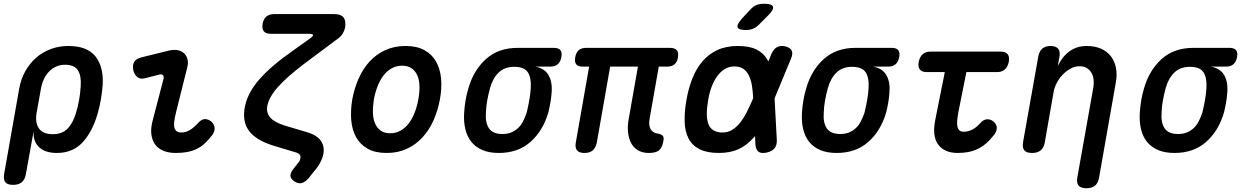

<svg xmlns="http://www.w3.org/2000/svg" viewBox="-42 -805 6662 1023"><path d="M28 180Q-2 180 -13.5 166Q-25 152 -20 122L60 -331Q69 -383 92.5 -425Q116 -467 150 -497Q184 -527 228 -543.5Q272 -560 322 -560Q423 -560 467 -504Q511 -448 505 -351Q502 -313 495.5 -275Q489 -237 478 -199Q450 -102 397.5 -46Q345 10 261 10Q199 10 166.5 -20.5Q134 -51 137 -105L96 122Q91 152 74 166Q57 180 28 180ZM238 -90Q289 -90 318 -119.5Q347 -149 363 -204Q374 -240 380 -275.5Q386 -311 388 -346Q392 -401 373 -430.5Q354 -460 304 -460Q279 -460 257.5 -450.5Q236 -441 219.5 -424Q203 -407 191.5 -382.5Q180 -358 175 -326L153 -204Q144 -150 166 -120Q188 -90 238 -90Z M730 -388Q706 -382 690 -394Q674 -406 668 -432Q663 -458 673 -475Q683 -492 710 -499L856 -535Q884 -542 905.5 -537.5Q927 -533 940 -520Q953 -507 957.5 -487Q962 -467 955 -443L897 -211Q888 -176 886 -154.5Q884 -133 888.5 -121Q893 -109 902 -104Q911 -99 924 -99Q949 -99 971 -113Q993 -127 1014 -150Q1032 -170 1049.5 -170.5Q1067 -171 1084 -157Q1101 -142 1101.5 -122Q1102 -102 1087 -83Q1068 -58 1048 -40Q1028 -22 1005 -11Q982 0 955 5Q928 10 894 10Q858 10 830 -1Q802 -12 785.5 -34Q769 -56 764.5 -88.5Q760 -121 772 -165L829 -384Q833 -397 826.5 -404Q820 -411 808 -408Z M1758 -599 1576 -463Q1484 -393 1437.5 -340Q1391 -287 1382 -240Q1376 -203 1398.5 -178Q1421 -153 1475 -136L1596 -100Q1646 -85 1667 -55.5Q1688 -26 1681 15Q1677 37 1664 61.5Q1651 86 1628 112L1602 145Q1583 166 1564.5 170.5Q1546 175 1526 161Q1506 148 1505.5 131Q1505 114 1523 93L1543 67Q1551 59 1554.5 52Q1558 45 1558 39Q1561 27 1555 19Q1549 11 1534 7L1418 -28Q1325 -56 1286.5 -105.5Q1248 -155 1262 -233Q1276 -308 1338 -380Q1400 -452 1520 -536L1607 -598Q1627 -612 1626 -618.5Q1625 -625 1603 -625H1400Q1374 -625 1363.5 -638.5Q1353 -652 1357 -678Q1362 -704 1377.5 -717Q1393 -730 1419 -730H1738Q1774 -730 1788 -712.5Q1802 -695 1797 -659Q1793 -641 1784 -626Q1775 -611 1758 -599Z M2018 10Q1958 10 1918 -12Q1878 -34 1856 -73Q1834 -112 1829.5 -164Q1825 -216 1835 -276Q1846 -335 1869 -387Q1892 -439 1927.5 -477.5Q1963 -516 2011 -538Q2059 -560 2119 -560Q2179 -560 2219 -538Q2259 -516 2281 -477.5Q2303 -439 2308 -387.5Q2313 -336 2302 -276Q2291 -216 2268 -164Q2245 -112 2209 -73Q2173 -34 2125.5 -12Q2078 10 2018 10ZM2037 -95Q2067 -95 2092 -109Q2117 -123 2135.5 -147Q2154 -171 2167 -204Q2180 -237 2187 -276Q2194 -314 2193 -347Q2192 -380 2181.5 -403.5Q2171 -427 2151 -441Q2131 -455 2100 -455Q2070 -455 2045 -441Q2020 -427 2001.5 -403Q1983 -379 1970 -346Q1957 -313 1950 -275Q1944 -237 1945 -204Q1946 -171 1956.5 -147Q1967 -123 1986.5 -109Q2006 -95 2037 -95Z M2890 -450H2810Q2860 -441 2881 -404Q2902 -367 2897 -310Q2895 -284 2890.5 -257.5Q2886 -231 2879 -204Q2851 -108 2784.5 -49Q2718 10 2616 10Q2565 10 2528.5 -5.5Q2492 -21 2469.5 -49Q2447 -77 2437.5 -116.5Q2428 -156 2431 -204Q2433 -237 2438.5 -270Q2444 -303 2454 -336Q2482 -432 2548 -491Q2614 -550 2716 -550H2909Q2934 -550 2944 -537.5Q2954 -525 2949 -500Q2944 -475 2929.5 -462.5Q2915 -450 2890 -450ZM2635 -91Q2661 -91 2681 -99Q2701 -107 2717 -121.5Q2733 -136 2744 -157Q2755 -178 2764 -204Q2772 -237 2778 -270Q2784 -303 2786 -336Q2789 -393 2769.5 -421Q2750 -449 2698 -449Q2647 -449 2615.5 -419Q2584 -389 2569 -336Q2560 -303 2554 -270Q2548 -237 2547 -204Q2543 -151 2563.5 -121Q2584 -91 2635 -91Z M3415 10Q3380 10 3356 -5Q3332 -20 3319.5 -45Q3307 -70 3304 -103Q3301 -136 3308 -172L3357 -450H3209L3138 -46Q3132 -18 3116.5 -4Q3101 10 3072 10Q3044 10 3032.5 -4Q3021 -18 3026 -46L3097 -450H3063Q3038 -450 3028 -462.5Q3018 -475 3023 -500Q3027 -525 3041.5 -537.5Q3056 -550 3082 -550H3528Q3554 -550 3564.5 -537Q3575 -524 3570 -498Q3566 -474 3551.5 -462Q3537 -450 3513 -450H3468L3419 -171Q3413 -138 3424.5 -117Q3436 -96 3465 -93Q3483 -89 3489.5 -81Q3496 -73 3493 -56Q3487 -18 3469.5 -4Q3452 10 3415 10Z M4004 -676Q3988 -659 3970.5 -652Q3953 -645 3933 -645Q3893 -645 3888 -660Q3883 -675 3913 -708L3954 -752Q3972 -772 3989.5 -778.5Q4007 -785 4030 -785Q4072 -785 4076.5 -769Q4081 -753 4050 -722ZM4097 -59Q4098 -31 4085 -15Q4072 1 4043 8Q4014 14 3999.5 3.5Q3985 -7 3983 -35L3981 -80Q3975 -73 3968 -66Q3936 -30 3892.5 -10Q3849 10 3788 10Q3725 10 3685.5 -10Q3646 -30 3627 -66.5Q3608 -103 3606 -154.5Q3604 -206 3615 -270Q3626 -334 3647 -387Q3668 -440 3701 -478.5Q3734 -517 3780.5 -538.5Q3827 -560 3889 -560Q3950 -560 3987 -542Q4024 -524 4044 -491Q4048 -485 4052 -478L4067 -515Q4079 -543 4097.5 -553.5Q4116 -564 4142 -558Q4169 -551 4176.5 -535Q4184 -519 4172 -491L4085 -281ZM3971 -282Q3969 -321 3964 -352Q3958 -384 3946.5 -406Q3935 -428 3916.5 -439.5Q3898 -451 3870 -451Q3843 -451 3820.5 -437.5Q3798 -424 3780.5 -400.5Q3763 -377 3750 -343.5Q3737 -310 3731 -270Q3724 -231 3724 -199Q3724 -167 3732 -145Q3740 -123 3759 -111Q3778 -99 3807 -99Q3836 -99 3859 -113Q3882 -127 3901.5 -151.5Q3921 -176 3938 -210Q3955 -243 3971 -282Z M4690 -450H4610Q4660 -441 4681 -404Q4702 -367 4697 -310Q4695 -284 4690.5 -257.5Q4686 -231 4679 -204Q4651 -108 4584.5 -49Q4518 10 4416 10Q4365 10 4328.5 -5.5Q4292 -21 4269.5 -49Q4247 -77 4237.5 -116.5Q4228 -156 4231 -204Q4233 -237 4238.5 -270Q4244 -303 4254 -336Q4282 -432 4348 -491Q4414 -550 4516 -550H4709Q4734 -550 4744 -537.5Q4754 -525 4749 -500Q4744 -475 4729.5 -462.5Q4715 -450 4690 -450ZM4435 -91Q4461 -91 4481 -99Q4501 -107 4517 -121.5Q4533 -136 4544 -157Q4555 -178 4564 -204Q4572 -237 4578 -270Q4584 -303 4586 -336Q4589 -393 4569.5 -421Q4550 -449 4498 -449Q4447 -449 4415.5 -419Q4384 -389 4369 -336Q4360 -303 4354 -270Q4348 -237 4347 -204Q4343 -151 4363.5 -121Q4384 -91 4435 -91Z M5290 -530Q5316 -530 5327 -516Q5338 -502 5333 -476Q5328 -450 5312.5 -435.5Q5297 -421 5271 -421H5107L5065 -211Q5060 -183 5058 -163Q5056 -143 5059.5 -129.5Q5063 -116 5071 -109.5Q5079 -103 5092 -103Q5116 -103 5138.5 -114.5Q5161 -126 5182 -150Q5199 -169 5218 -169.5Q5237 -170 5252 -157Q5269 -142 5269 -123.5Q5269 -105 5255 -87Q5233 -59 5211.5 -40.5Q5190 -22 5166.5 -11Q5143 0 5117 5Q5091 10 5062 10Q5023 10 4996.5 -2.5Q4970 -15 4954.5 -38Q4939 -61 4936 -93Q4933 -125 4941 -165L4992 -421H4895Q4870 -421 4859 -435Q4848 -449 4853 -475Q4858 -501 4873.5 -515.5Q4889 -530 4915 -530Z M5572 -316 5525 -48Q5520 -18 5503 -4Q5486 10 5457 10Q5427 10 5415.5 -4Q5404 -18 5409 -48L5490 -503Q5495 -532 5511.5 -546Q5528 -560 5555 -560Q5583 -560 5595.5 -546Q5608 -532 5603 -503L5594 -453Q5618 -504 5657 -532Q5696 -560 5748 -560Q5792 -560 5824.5 -545.5Q5857 -531 5877 -505Q5897 -479 5904 -443Q5911 -407 5903 -364L5814 141Q5809 170 5792.5 184Q5776 198 5747 198Q5717 198 5705 184Q5693 170 5698 141L5783 -336Q5787 -358 5785 -379Q5783 -400 5774 -416Q5765 -432 5749.5 -442Q5734 -452 5709 -452Q5684 -452 5661 -439Q5638 -426 5619.5 -406.5Q5601 -387 5588.5 -363Q5576 -339 5572 -316Z M6490 -450H6410Q6460 -441 6481 -404Q6502 -367 6497 -310Q6495 -284 6490.5 -257.5Q6486 -231 6479 -204Q6451 -108 6384.5 -49Q6318 10 6216 10Q6165 10 6128.5 -5.5Q6092 -21 6069.5 -49Q6047 -77 6037.5 -116.5Q6028 -156 6031 -204Q6033 -237 6038.5 -270Q6044 -303 6054 -336Q6082 -432 6148 -491Q6214 -550 6316 -550H6509Q6534 -550 6544 -537.5Q6554 -525 6549 -500Q6544 -475 6529.5 -462.5Q6515 -450 6490 -450ZM6235 -91Q6261 -91 6281 -99Q6301 -107 6317 -121.5Q6333 -136 6344 -157Q6355 -178 6364 -204Q6372 -237 6378 -270Q6384 -303 6386 -336Q6389 -393 6369.5 -421Q6350 -449 6298 -449Q6247 -449 6215.5 -419Q6184 -389 6169 -336Q6160 -303 6154 -270Q6148 -237 6147 -204Q6143 -151 6163.5 -121Q6184 -91 6235 -91Z"/></svg>

Font: Maple Mono NL SemiBold
Style: Italic
Weight: 600
Italic angle: -10°
Monospace: yes
Designer: subframe7536
Version: Version 7.000